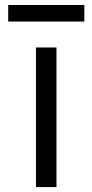

<svg xmlns="http://www.w3.org/2000/svg" viewBox="-20 -757 374 777"><path d="M125.5 0H208.5V-564.9H125.5ZM13.2 -669.9H321.3V-736.8H13.2Z"/></svg>

Font: Duru Sans
Style: Regular
Weight: 400
Designer: Onur Yazıcıgil
Foundry: Onur Yazıcıgil
Version: Version 1.002